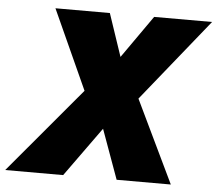

<svg xmlns="http://www.w3.org/2000/svg" viewBox="-72 -756 918 812"><g transform="rotate(5 387.5 -350.0)"><path d="M550 -700H796L514 -350L682 0H452L376 -210L225 0H-21L284 -363L131 -700H362L423 -519Z"/></g></svg>

Font: Jost* Heavy
Style: Italic
Weight: 800
Italic angle: -10°
Version: Version 3.7